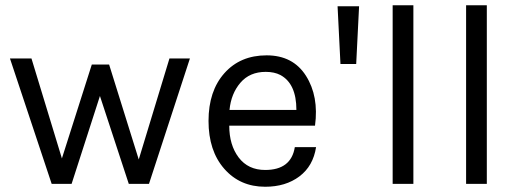

<svg xmlns="http://www.w3.org/2000/svg" viewBox="-20 -701 1976 732"><path d="M100 -478 216 -97 330 -455H396L509 -93L626 -478H704L548 0H471L361 -335L253 0H177L18 -478Z M991 -53Q1090 -53 1104 -140H1185Q1174 -68 1121.5 -28.5Q1069 11 991 11Q895 11 835 -57.5Q775 -126 775 -240Q775 -354 835.5 -422Q896 -490 996.5 -490Q1097 -490 1146.5 -412Q1196 -334 1181 -222H854Q854 -148 890 -100.5Q926 -53 991 -53ZM1049 -415Q1026 -427 993 -427Q932 -427 896.5 -385.5Q861 -344 855 -282H1110Q1110 -382 1049 -415Z M1349 -677 1338 -457H1278L1267 -677Z M1477 -681H1556V0H1477Z M1757 -681H1836V0H1757Z"/></svg>

Font: Karla
Style: Regular
Weight: 400
Designer: Jonathan Pinhorn
Version: Version 1.000